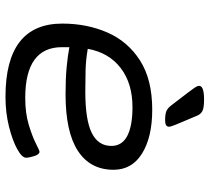

<svg xmlns="http://www.w3.org/2000/svg" viewBox="-52 -706 764 700"><g transform="rotate(90 330.0 -356.0)"><path d="M333 6Q66 6 66 -201Q66 -291 98.5 -365.5Q131 -440 200.5 -484.5Q270 -529 380 -529Q480 -529 539.5 -492Q599 -455 599 -388Q599 -303 530 -258Q461 -213 324 -213Q267 -213 224.5 -217Q182 -221 152 -227Q152 -221 152 -214.5Q152 -208 152 -200Q152 -66 337 -66Q393 -66 435.5 -79Q478 -92 503.5 -105Q529 -118 533 -118Q543 -118 549 -99Q555 -80 555 -69Q555 -54 523 -36.5Q491 -19 440.5 -6.5Q390 6 333 6ZM314 -285Q417 -285 464.5 -308.5Q512 -332 512 -380Q512 -419 475.5 -438Q439 -457 371 -457Q284 -457 228 -414Q172 -371 158 -294Q198 -287 236 -286Q274 -285 314 -285ZM419 -576Q398 -576 386.5 -580Q375 -584 363 -600L317 -660Q304 -677 298.5 -685.5Q293 -694 293 -700Q293 -718 343 -718Q374 -718 385.5 -711.5Q397 -705 402 -692L434 -616Q442 -597 442 -590Q442 -576 419 -576Z"/></g></svg>

Font: Asap Expanded Expanded Regular
Style: Italic
Weight: 400
Width: 7
Italic angle: -6°
Designer: Pablo Cosgaya
Foundry: Omnibus-Type
Version: Version 3.001; ttfautohint (v1.8.4.7-5d5b)